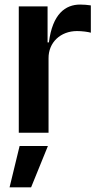

<svg xmlns="http://www.w3.org/2000/svg" viewBox="-20 -573 426 829"><path d="M189.6 0V-321C188.9 -389.9 241.5 -438.9 312.5 -438.9C333.8 -438.9 360.8 -435.4 372.2 -431.8V-549.7C360.1 -551.8 340.2 -553.3 326 -553.3C262.8 -553.3 206.7 -513.5 191.1 -389.9H185.4V-545.5H61.1V0ZM114.3 235.8 186.8 57.5H64.6L21.3 235.8Z"/></svg>

Font: Riot Sans 2.0
Style: Bold
Weight: 600
Designer: Rasmus Andersson
Foundry: rsms
Version: Version 3.006;hotconv 1.0.109;makeotfexe 2.5.65596